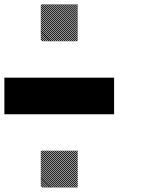

<svg xmlns="http://www.w3.org/2000/svg" viewBox="-20 -854 707 875"><path d="M334.2 -160 326.7 -167.5H332.5L334.2 -165.8ZM334.2 -150.8 317.5 -167.5H323.3L334.2 -156.7ZM334.2 -141.7 308.3 -167.5H314.2L334.2 -147.5ZM334.2 -132.5 299.2 -167.5H305L334.2 -138.3ZM334.2 -123.3 290 -167.5H295.8L334.2 -129.2ZM334.2 -114.2 280.8 -167.5H286.7L334.2 -120ZM334.2 -105 271.7 -167.5H277.5L334.2 -110.8ZM334.2 -95.8 262.5 -167.5H268.3L334.2 -101.7ZM334.2 -86.7 253.3 -167.5H259.2L334.2 -92.5ZM334.2 -77.5 244.2 -167.5H250L334.2 -83.3ZM334.2 -68.3 235 -167.5H240.8L334.2 -74.2ZM334.2 -59.2 225.8 -167.5H231.7L334.2 -65ZM334.2 -50 216.7 -167.5H222.5L334.2 -55.8ZM334.2 -40.8 207.5 -167.5H213.3L334.2 -46.7ZM334.2 -31.7 198.3 -167.5H204.2L334.2 -37.5ZM334.2 -22.5 189.2 -167.5H195L334.2 -28.3ZM334.2 -13.3 180 -167.5H185.8L334.2 -19.2ZM334.2 -4.2 170.8 -167.5H176.7L334.2 -10ZM330 0.8 165.8 -163.3 167.5 -167.5 334.2 -0.8ZM320.8 0.8 165.8 -154.2V-160L326.7 0.8ZM311.7 0.8 165.8 -145V-150.8L317.5 0.8ZM302.5 0.8 165.8 -135.8V-141.7L308.3 0.8ZM293.3 0.8 165.8 -126.7V-132.5L299.2 0.8ZM284.2 0.8 165.8 -117.5V-123.3L290 0.8ZM275 0.8 165.8 -108.3V-114.2L280.8 0.8ZM265.8 0.8 165.8 -99.2V-105L271.7 0.8ZM256.7 0.8 165.8 -90V-95.8L262.5 0.8ZM247.5 0.8 165.8 -80.8V-86.7L253.3 0.8ZM238.3 0.8 165.8 -71.7V-77.5L244.2 0.8ZM229.2 0.8 165.8 -62.5V-68.3L235 0.8ZM220 0.8 165.8 -53.3V-59.2L225.8 0.8ZM210 0.8 165.8 -43.3V-50L216.7 0.8ZM201.7 0.8 165.8 -35V-40.8L207.5 0.8ZM192.5 0.8 165.8 -25.8V-31.7L198.3 0.8ZM183.3 0.8 165.8 -16.7V-22.5L189.2 0.8ZM174.2 0.8 165.8 -7.5V-13.3L180 0.8ZM334.2 -826.7 326.7 -834.2H332.5L334.2 -832.5ZM334.2 -817.5 317.5 -834.2H323.3L334.2 -823.3ZM334.2 -808.3 308.3 -834.2H314.2L334.2 -814.2ZM334.2 -799.2 299.2 -834.2H305L334.2 -805ZM334.2 -790 290 -834.2H295.8L334.2 -795.8ZM334.2 -780.8 280.8 -834.2H286.7L334.2 -786.7ZM334.2 -771.7 271.7 -834.2H277.5L334.2 -777.5ZM334.2 -762.5 262.5 -834.2H268.3L334.2 -768.3ZM334.2 -753.3 253.3 -834.2H259.2L334.2 -759.2ZM334.2 -744.2 244.2 -834.2H250L334.2 -750ZM334.2 -735 235 -834.2H240.8L334.2 -740.8ZM334.2 -725.8 225.8 -834.2H231.7L334.2 -731.7ZM334.2 -716.7 216.7 -834.2H222.5L334.2 -722.5ZM334.2 -707.5 207.5 -834.2H213.3L334.2 -713.3ZM334.2 -698.3 198.3 -834.2H204.2L334.2 -704.2ZM334.2 -689.2 189.2 -834.2H195L334.2 -695ZM334.2 -680 180 -834.2H185.8L334.2 -685.8ZM334.2 -670.8 170.8 -834.2H176.7L334.2 -676.7ZM330 -665.8 165.8 -830 167.5 -834.2 334.2 -667.5ZM320.8 -665.8 165.8 -820.8V-826.7L326.7 -665.8ZM311.7 -665.8 165.8 -811.7V-817.5L317.5 -665.8ZM302.5 -665.8 165.8 -802.5V-808.3L308.3 -665.8ZM293.3 -665.8 165.8 -793.3V-799.2L299.2 -665.8ZM284.2 -665.8 165.8 -784.2V-790L290 -665.8ZM275 -665.8 165.8 -775V-780.8L280.8 -665.8ZM265.8 -665.8 165.8 -765.8V-771.7L271.7 -665.8ZM256.7 -665.8 165.8 -756.7V-762.5L262.5 -665.8ZM247.5 -665.8 165.8 -747.5V-753.3L253.3 -665.8ZM238.3 -665.8 165.8 -738.3V-744.2L244.2 -665.8ZM229.2 -665.8 165.8 -729.2V-735L235 -665.8ZM220 -665.8 165.8 -720V-725.8L225.8 -665.8ZM210 -665.8 165.8 -710V-716.7L216.7 -665.8ZM201.7 -665.8 165.8 -701.7V-707.5L207.5 -665.8ZM192.5 -665.8 165.8 -692.5V-698.3L198.3 -665.8ZM183.3 -665.8 165.8 -683.3V-689.2L189.2 -665.8ZM174.2 -665.8 165.8 -674.2V-680L180 -665.8ZM333.3 -500H500V-333.3H333.3ZM166.7 -500H500V-333.3H166.7ZM0 -500H333.3V-333.3H0Z"/></svg>

Font: 0xA000-Pixelated
Style: Pixelated
Weight: 400
Version: Version 0.1